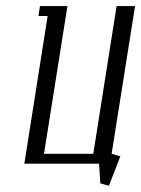

<svg xmlns="http://www.w3.org/2000/svg" viewBox="-20 -532 459 624"><path d="M59.1 0 134.8 -480H105L109.9 -512.2H199.2L123 -32.2H283.2L358.9 -512.2H418.9L342.8 -32.2L371.1 -23.9L334 71.8L306.2 64L301.8 0Z"/></svg>

Font: Gawaa
Style: Italic
Weight: 400
Designer: T. Christopher White
Version: Version 1.0